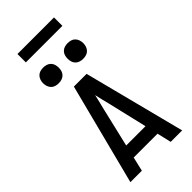

<svg xmlns="http://www.w3.org/2000/svg" viewBox="-323 -1129 1196 1196"><g transform="rotate(-45 275.0 -531.0)"><path d="M47 0 219 -670H331L503 0H402L380 -94H170L148 0ZM360 -180 297 -447Q291 -470 285.5 -493Q280 -516 275 -539Q270 -516 264.5 -493Q259 -470 253 -447L190 -180ZM383 -751Q369 -751 355.5 -755Q342 -759 332 -769Q322 -779 318 -792.5Q314 -806 314 -820Q314 -834 318 -847.5Q322 -861 332 -871Q342 -881 355.5 -885Q369 -889 383 -889Q397 -889 410.5 -885Q424 -881 433.5 -871Q443 -861 447.5 -847.5Q452 -834 452 -820Q452 -806 447.5 -792.5Q443 -779 433.5 -769Q424 -759 410.5 -755Q397 -751 383 -751ZM167 -751Q153 -751 139.5 -755Q126 -759 116.5 -769Q107 -779 102.5 -792.5Q98 -806 98 -820Q98 -834 102.5 -847.5Q107 -861 116.5 -871Q126 -881 139.5 -885Q153 -889 167 -889Q181 -889 194.5 -885Q208 -881 218 -871Q228 -861 232 -847.5Q236 -834 236 -820Q236 -806 232 -792.5Q228 -779 218 -769Q208 -759 194.5 -755Q181 -751 167 -751ZM114 -988V-1062H436V-988Z"/></g></svg>

Font: Lode Dark Term
Style: Bold
Weight: 700
Monospace: yes
Designer: Belleve Invis
Foundry: Belleve Invis
Version: Version 29.2.0